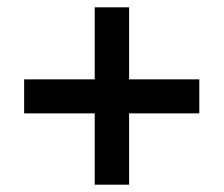

<svg xmlns="http://www.w3.org/2000/svg" viewBox="-20 -667 612 525"><path d="M239 -162H333V-357H525V-450H333V-647H239V-450H46V-357H239Z"/></svg>

Font: Noto Sans Tamil UI SemiBold
Style: Regular
Weight: 600
Designer: Jelle Bosma - Monotype Design Team
Foundry: Monotype Imaging Inc.
Version: Version 2.004